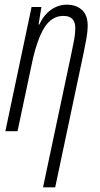

<svg xmlns="http://www.w3.org/2000/svg" viewBox="-20 -561 427 821"><path d="M286 -336Q292 -363 297 -390.5Q302 -418 302 -441Q302 -493 251 -493Q200 -493 168.5 -441Q137 -389 116 -288L55 0H3L115 -531H157L145 -456H148Q167 -497 198 -519Q229 -541 266 -541Q305 -541 330 -519Q355 -497 355 -450Q355 -428 349.5 -396.5Q344 -365 338 -337L216 240H164Z"/></svg>

Font: Noto Sans ExtraCondensed Light
Style: Italic
Weight: 300
Width: 2
Italic angle: -12°
Designer: Monotype Design Team
Foundry: Monotype Imaging Inc.
Version: Version 2.013; ttfautohint (v1.8.4.7-5d5b)